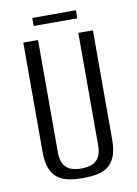

<svg xmlns="http://www.w3.org/2000/svg" viewBox="-81 -740 574 805"><g transform="rotate(-10 206.5 -337.0)"><path d="M206.7 12Q176 12 149.2 7.2Q122.3 2.4 101.8 -11.7Q81.3 -25.9 69.9 -53.4Q58.5 -80.9 58.5 -126.7V-591H121.3V-113.6Q121.3 -78.4 133.3 -60Q145.3 -41.6 164.6 -35.2Q183.9 -28.7 206.7 -28.7Q229.5 -28.7 249.2 -35.2Q268.8 -41.6 280.8 -60Q292.8 -78.4 292.8 -113.6V-591H354.9V-127Q354.9 -81.2 343.5 -53.5Q332.1 -25.9 311.9 -11.7Q291.8 2.4 264.6 7.2Q237.4 12 206.7 12ZM113.5 -652V-686.2H299.2V-652Z"/></g></svg>

Font: Alumni Sans Thin
Style: Regular
Weight: 100
Designer: Robert E. Leuschke
Foundry: Robert E. Leuschke
Version: Version 1.018